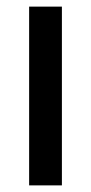

<svg xmlns="http://www.w3.org/2000/svg" viewBox="-20 -560 276 580"><path d="M167 0H68V-540H167Z"/></svg>

Font: Noto Sans Lao UI Cond Med
Style: Regular
Weight: 500
Width: 3
Designer: Monotype Design Team
Foundry: Monotype Imaging Inc.
Version: Version 2.000; ttfautohint (v1.8.4.7-5d5b)